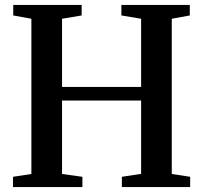

<svg xmlns="http://www.w3.org/2000/svg" viewBox="-20 -763 828 783"><path d="M108 -53.5V-686.5L34 -700V-743H313V-700L233 -686.5V-408.5H555.5V-686.5L475 -700V-743H754V-700L680.5 -686.5V-53.5L755.5 -42V0H477V-42L555.5 -54V-353H233V-53.5L316 -42V0H33V-42Z"/></svg>

Font: Merriweather 60pt SemiBold
Style: Regular
Weight: 600
Version: Version 2.100